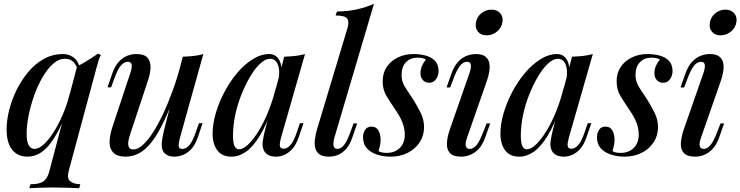

<svg xmlns="http://www.w3.org/2000/svg" viewBox="-20 -815 3918 1016"><path d="M344 88Q333 128 351 143.5Q369 159 405 160L399 181Q378 180 339.5 178.5Q301 177 258 177Q224 177 188.5 178.5Q153 180 135 181L141 160Q187 160 208.5 145.5Q230 131 240 95L388 -464Q415 -477 443 -494.5Q471 -512 498 -531L514 -524Q507 -511 502 -496Q497 -481 493 -465ZM163 -27Q185 -27 211 -50.5Q237 -74 263 -114.5Q289 -155 311.5 -207Q334 -259 348 -315L329 -209Q295 -128 262.5 -78.5Q230 -29 196.5 -7.5Q163 14 125 14Q74 14 44.5 -22.5Q15 -59 15 -131Q15 -177 28 -230.5Q41 -284 66.5 -336.5Q92 -389 128.5 -433Q165 -477 211.5 -503Q258 -529 314 -529Q343 -529 366.5 -513Q390 -497 399 -468L391 -449Q379 -480 363 -492Q347 -504 324 -504Q291 -504 261 -477.5Q231 -451 205.5 -407Q180 -363 161 -310Q142 -257 131.5 -204Q121 -151 121 -106Q121 -65 132 -46Q143 -27 163 -27Z M918 -348Q881 -244 848 -174.5Q815 -105 782.5 -63.5Q750 -22 716 -4Q682 14 646 14Q602 14 581.5 -5.5Q561 -25 560 -59Q559 -93 573 -137L670 -430Q680 -460 676.5 -474Q673 -488 655 -488Q638 -488 620.5 -469Q603 -450 583 -394L568 -353H549L574 -426Q589 -468 610.5 -490Q632 -512 655.5 -520.5Q679 -529 700 -529Q744 -529 761 -509Q778 -489 776.5 -455.5Q775 -422 761 -383L668 -102Q642 -24 686 -24Q708 -24 734 -46.5Q760 -69 787.5 -111Q815 -153 842 -210Q869 -267 894 -336Q919 -405 939 -482ZM932 -85Q925 -59 925.5 -43Q926 -27 945 -27Q966 -27 983.5 -48.5Q1001 -70 1018 -121L1033 -163H1052L1027 -89Q1013 -48 992 -26Q971 -4 947.5 5Q924 14 901 14Q882 14 866.5 6.5Q851 -1 843 -15Q834 -33 836 -59Q838 -85 848 -126L947 -515Q978 -516 1005.5 -519Q1033 -522 1056 -529Z M1245 -25Q1267 -25 1294 -51Q1321 -77 1349 -122.5Q1377 -168 1401 -228Q1425 -288 1441 -356L1423 -247Q1389 -152 1353.5 -94.5Q1318 -37 1281 -11.5Q1244 14 1205 14Q1155 14 1130 -19.5Q1105 -53 1105 -108Q1105 -158 1121.5 -215Q1138 -272 1167.5 -328Q1197 -384 1235 -429Q1273 -474 1317 -501.5Q1361 -529 1405 -529Q1439 -529 1457.5 -497.5Q1476 -466 1466 -406L1455 -400Q1462 -447 1449.5 -475.5Q1437 -504 1409 -504Q1385 -504 1358 -479.5Q1331 -455 1305.5 -412.5Q1280 -370 1258.5 -317Q1237 -264 1225 -207.5Q1213 -151 1213 -97Q1213 -57 1221.5 -41Q1230 -25 1245 -25ZM1484 -515Q1514 -516 1542 -519Q1570 -522 1594 -529L1467 -86Q1464 -75 1461.5 -61.5Q1459 -48 1462.5 -38Q1466 -28 1481 -28Q1499 -28 1517 -47.5Q1535 -67 1553 -122L1567 -163H1586L1561 -90Q1547 -49 1527 -27Q1507 -5 1484.5 4.5Q1462 14 1441 14Q1397 14 1379 -14Q1366 -36 1370.5 -67.5Q1375 -99 1384 -133Z M1749 -85Q1742 -57 1745.5 -42Q1749 -27 1766 -27Q1783 -27 1800 -47Q1817 -67 1836 -121L1851 -162H1870L1845 -89Q1832 -50 1812 -27.5Q1792 -5 1769 4.5Q1746 14 1721 14Q1688 14 1671 2Q1654 -10 1648.5 -31.5Q1643 -53 1646.5 -79Q1650 -105 1658 -132L1819 -667Q1829 -701 1817 -717Q1805 -733 1756 -733L1763 -754Q1823 -755 1869.5 -765.5Q1916 -776 1959 -795Z M1983 -15Q1991 -11 2000.5 -8.5Q2010 -6 2027 -6Q2068 -6 2095 -31.5Q2122 -57 2122 -104Q2122 -135 2109.5 -167Q2097 -199 2069 -239Q2046 -273 2025.5 -306.5Q2005 -340 2005 -385Q2005 -428 2026 -460Q2047 -492 2084.5 -510.5Q2122 -529 2169 -529Q2200 -529 2230.5 -521.5Q2261 -514 2281 -494Q2301 -474 2301 -436Q2301 -425 2295.5 -411Q2290 -397 2279 -387Q2268 -377 2250 -377Q2231 -377 2218 -391Q2205 -405 2205 -427Q2205 -448 2213 -466.5Q2221 -485 2234 -500Q2217 -510 2189 -510Q2152 -510 2128.5 -486Q2105 -462 2105 -419Q2105 -396 2112 -377.5Q2119 -359 2133 -339Q2147 -319 2165 -291Q2191 -250 2207.5 -215Q2224 -180 2224 -142Q2224 -97 2200.5 -61.5Q2177 -26 2137 -6Q2097 14 2046 14Q2010 14 1976.5 3.5Q1943 -7 1922 -29.5Q1901 -52 1901 -91Q1901 -109 1911.5 -127Q1922 -145 1946 -145Q1971 -145 1982.5 -124.5Q1994 -104 1994 -77Q1994 -57 1990 -42Q1986 -27 1983 -15Z M2498 -692Q2502 -724 2526 -744Q2550 -764 2581 -764Q2610 -764 2626.5 -745.5Q2643 -727 2639 -700Q2635 -669 2610.5 -648.5Q2586 -628 2555 -628Q2526 -628 2510 -646.5Q2494 -665 2498 -692ZM2465 -430Q2484 -488 2452 -488Q2430 -488 2413 -465.5Q2396 -443 2378 -394L2362 -352H2343L2369 -426Q2384 -467 2405 -489Q2426 -511 2450.5 -520Q2475 -529 2498 -529Q2531 -529 2548 -516Q2565 -503 2569 -482Q2573 -461 2569 -436.5Q2565 -412 2557 -389L2451 -85Q2441 -57 2445 -42Q2449 -27 2466 -27Q2484 -27 2501 -46.5Q2518 -66 2539 -121L2555 -162H2574L2548 -89Q2534 -49 2513 -27Q2492 -5 2468.5 4.5Q2445 14 2421 14Q2378 14 2360.5 -5.5Q2343 -25 2345 -58.5Q2347 -92 2361 -132Z M2768 -25Q2790 -25 2817 -51Q2844 -77 2872 -122.5Q2900 -168 2924 -228Q2948 -288 2964 -356L2946 -247Q2912 -152 2876.5 -94.5Q2841 -37 2804 -11.5Q2767 14 2728 14Q2678 14 2653 -19.5Q2628 -53 2628 -108Q2628 -158 2644.5 -215Q2661 -272 2690.5 -328Q2720 -384 2758 -429Q2796 -474 2840 -501.5Q2884 -529 2928 -529Q2962 -529 2980.5 -497.5Q2999 -466 2989 -406L2978 -400Q2985 -447 2972.5 -475.5Q2960 -504 2932 -504Q2908 -504 2881 -479.5Q2854 -455 2828.5 -412.5Q2803 -370 2781.5 -317Q2760 -264 2748 -207.5Q2736 -151 2736 -97Q2736 -57 2744.5 -41Q2753 -25 2768 -25ZM3007 -515Q3037 -516 3065 -519Q3093 -522 3117 -529L2990 -86Q2987 -75 2984.5 -61.5Q2982 -48 2985.5 -38Q2989 -28 3004 -28Q3022 -28 3040 -47.5Q3058 -67 3076 -122L3090 -163H3109L3084 -90Q3070 -49 3050 -27Q3030 -5 3007.5 4.5Q2985 14 2964 14Q2920 14 2902 -14Q2889 -36 2893.5 -67.5Q2898 -99 2907 -133Z M3221 -15Q3229 -11 3238.5 -8.5Q3248 -6 3265 -6Q3306 -6 3333 -31.5Q3360 -57 3360 -104Q3360 -135 3347.5 -167Q3335 -199 3307 -239Q3284 -273 3263.5 -306.5Q3243 -340 3243 -385Q3243 -428 3264 -460Q3285 -492 3322.5 -510.5Q3360 -529 3407 -529Q3438 -529 3468.5 -521.5Q3499 -514 3519 -494Q3539 -474 3539 -436Q3539 -425 3533.5 -411Q3528 -397 3517 -387Q3506 -377 3488 -377Q3469 -377 3456 -391Q3443 -405 3443 -427Q3443 -448 3451 -466.5Q3459 -485 3472 -500Q3455 -510 3427 -510Q3390 -510 3366.5 -486Q3343 -462 3343 -419Q3343 -396 3350 -377.5Q3357 -359 3371 -339Q3385 -319 3403 -291Q3429 -250 3445.5 -215Q3462 -180 3462 -142Q3462 -97 3438.5 -61.5Q3415 -26 3375 -6Q3335 14 3284 14Q3248 14 3214.5 3.5Q3181 -7 3160 -29.5Q3139 -52 3139 -91Q3139 -109 3149.5 -127Q3160 -145 3184 -145Q3209 -145 3220.5 -124.5Q3232 -104 3232 -77Q3232 -57 3228 -42Q3224 -27 3221 -15Z M3736 -692Q3740 -724 3764 -744Q3788 -764 3819 -764Q3848 -764 3864.5 -745.5Q3881 -727 3877 -700Q3873 -669 3848.5 -648.5Q3824 -628 3793 -628Q3764 -628 3748 -646.5Q3732 -665 3736 -692ZM3703 -430Q3722 -488 3690 -488Q3668 -488 3651 -465.5Q3634 -443 3616 -394L3600 -352H3581L3607 -426Q3622 -467 3643 -489Q3664 -511 3688.5 -520Q3713 -529 3736 -529Q3769 -529 3786 -516Q3803 -503 3807 -482Q3811 -461 3807 -436.5Q3803 -412 3795 -389L3689 -85Q3679 -57 3683 -42Q3687 -27 3704 -27Q3722 -27 3739 -46.5Q3756 -66 3777 -121L3793 -162H3812L3786 -89Q3772 -49 3751 -27Q3730 -5 3706.5 4.5Q3683 14 3659 14Q3616 14 3598.5 -5.5Q3581 -25 3583 -58.5Q3585 -92 3599 -132Z"/></svg>

Font: Playfair Display Medium
Style: Italic
Weight: 500
Italic angle: -14°
Designer: Claus Eggers Sørensen
Foundry: Claus Eggers Sørensen
Version: Version 1.203